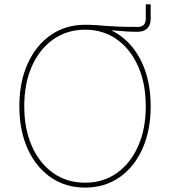

<svg xmlns="http://www.w3.org/2000/svg" viewBox="-20 -851 780 881"><path d="M370.1 -718.8V-737.3Q399.4 -737.3 419.9 -735.8Q440.4 -734.4 462.9 -732.4Q485.4 -730.5 519.8 -729Q554.2 -727.5 611.3 -727.5Q648.9 -727.5 648.9 -765.1V-831.1H671.4V-765.1Q671.4 -736.3 655.8 -720.7Q640.1 -705.1 611.3 -705.1Q585.9 -705.1 556.2 -707Q526.4 -709 494.6 -711.7Q462.9 -714.4 431.2 -716.3Q399.4 -718.3 370.1 -718.8ZM370.6 9.8Q280.8 9.8 212.6 -37.4Q144.5 -84.5 106.7 -168.7Q68.8 -252.9 68.8 -363.3Q68.8 -474.6 106.9 -558.8Q145 -643.1 212.9 -690.2Q280.8 -737.3 370.6 -737.3Q460 -737.3 527.8 -690.2Q595.7 -643.1 633.5 -558.8Q671.4 -474.6 671.4 -363.3Q671.4 -252.4 633.5 -168.2Q595.7 -84 527.8 -37.1Q460 9.8 370.6 9.8ZM370.6 -12.7Q453.1 -12.7 515.9 -56.9Q578.6 -101.1 613.8 -180.2Q648.9 -259.3 648.9 -363.3Q648.9 -467.8 613.8 -546.9Q578.6 -626 515.9 -670.4Q453.1 -714.8 370.6 -714.8Q288.1 -714.8 225.1 -670.9Q162.1 -627 126.7 -547.9Q91.3 -468.8 91.3 -363.3Q91.3 -259.8 126.2 -180.7Q161.1 -101.6 224.1 -57.1Q287.1 -12.7 370.6 -12.7Z"/></svg>

Font: Inter 16pt Thin
Style: Regular
Weight: 250
Version: Version 4.001;git-66647c0bb